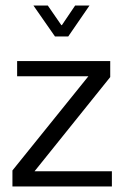

<svg xmlns="http://www.w3.org/2000/svg" viewBox="-20 -675 450 695"><path d="M385 0H25V-58L300 -399H42V-454H379V-396L105 -55H385ZM227 -543H179L101 -655H153L202 -584H204L252 -655H304Z"/></svg>

Font: Tajawal
Style: Regular
Weight: 400
Designer: Boutros Fonts
Foundry: Created by Boutros International 2017
Version: Version 1.700